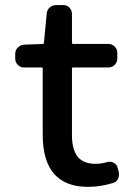

<svg xmlns="http://www.w3.org/2000/svg" viewBox="-20 -725 540 757"><path d="M327.1 11.7Q148.4 11.7 148.4 -194.3V-455.1Q148.4 -459 143.6 -459H74.2Q60.5 -459 50.3 -469.2Q40 -479.5 40 -494.1V-512.7Q40 -527.3 50.3 -537.6Q60.5 -547.9 74.2 -548.8L148.4 -551.8Q153.3 -551.8 153.3 -556.6L164.1 -670.9Q165 -685.5 175.8 -695.3Q186.5 -705.1 202.1 -705.1H229.5Q244.1 -705.1 253.9 -694.8Q263.7 -684.6 263.7 -669.9V-556.6Q263.7 -551.8 268.6 -551.8H407.2Q421.9 -551.8 432.1 -541.5Q442.4 -531.2 442.4 -517.6V-494.1Q442.4 -479.5 432.1 -469.2Q421.9 -459 407.2 -459H268.6Q263.7 -459 263.7 -455.1V-192.4Q263.7 -135.7 286.1 -107.4Q308.6 -79.1 356.4 -79.1Q379.9 -79.1 402.3 -85.9Q416 -89.8 428.2 -83.5Q440.4 -77.1 443.4 -64.5L448.2 -47.9Q449.2 -42 449.2 -37.1Q449.2 -28.3 445.3 -19.5Q438.5 -6.8 423.8 -2.9Q374 11.7 327.1 11.7Z"/></svg>

Font: Gen Jyuu Gothic L Monospace Medium
Style: Regular
Weight: 500
Designer: [Source Han Sans]
Ryoko NISHIZUKA  (kana & ideographs); Paul D. Hunt (Latin, Greek & Cyrillic); Wenlong ZHANG  (bopomofo
Version: Version 1.002.20150607